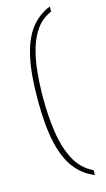

<svg xmlns="http://www.w3.org/2000/svg" viewBox="-131 -787 519 944"><g transform="rotate(-15 128.5 -315.0)"><path d="M228 114Q169 90 130 39.5Q91 -11 71.5 -97Q52 -183 52 -315Q52 -447 71.5 -533.5Q91 -620 130 -670Q169 -720 228 -744V-718Q182 -699 153 -659.5Q124 -620 108 -565.5Q92 -511 86 -447Q80 -383 80 -315Q80 -225 92 -143Q104 -61 136 0Q168 61 228 89Z"/></g></svg>

Font: Noto Serif Georgian SemiCondensed Thin
Style: Regular
Weight: 100
Width: 4
Designer: Monotype Design Team, Akaki Razmadze
Foundry: Google LLC
Version: Version 2.003; ttfautohint (v1.8.4.7-5d5b)